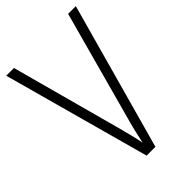

<svg xmlns="http://www.w3.org/2000/svg" viewBox="-215 -797 880 880"><g transform="rotate(-45 225.5 -357.0)"><path d="M451 -714H401L253 -172C242 -133 233 -92 225 -55C218 -92 207 -134 197 -172L50 -714H0L196 0H253Z"/></g></svg>

Font: Noto Sans Armenian Condensed ExtraLight
Style: Regular
Weight: 200
Width: 3
Designer: Monotype Design Team
Foundry: Monotype Imaging Inc.
Version: Version 2.008